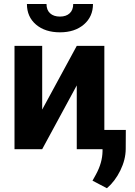

<svg xmlns="http://www.w3.org/2000/svg" viewBox="-20 -763 692 982"><path d="M54.2 0ZM372.6 -528.3H513.7V0H372.6V-326.2L195.8 0H54.2V-528.3H195.8V-202.6ZM455.6 -742.7Q455.6 -677.7 408.9 -637.7Q362.3 -597.7 286.6 -597.7Q210.9 -597.7 164.3 -637.2Q117.7 -676.8 117.7 -742.7H217.8Q217.8 -711.9 236.1 -695.1Q254.4 -678.2 286.6 -678.2Q318.4 -678.2 336.4 -695.1Q354.5 -711.9 354.5 -742.7ZM526.9 199.7 453.1 161.1 470.7 129.4Q503.4 69.8 504.4 10.7V-98.6H623.5L623 -1Q622.6 53.2 595.7 108.4Q568.8 163.6 526.9 199.7Z"/></svg>

Font: Roboto-o
Style: o-Bold
Weight: 700
Designer: Google
Version: Version 2.134; 2016; ttfautohint (v1.6)